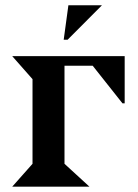

<svg xmlns="http://www.w3.org/2000/svg" viewBox="-20 -701 518 721"><path d="M102.1 -85.9V-403.8L25.9 -490.2H448.2V-313H439.9L328.1 -454.1H222.2V-85.9L315.9 0H25.9ZM233.9 -551.8H219.2L236.8 -681.2H362.8Z"/></svg>

Font: Bluu Next
Style: Bold
Weight: 700
Designer: Jean-Baptiste Morizot, Igor Stepanchenko (Cyrillic)
Foundry: Igor Stepanchenko
Version: Version 1.005